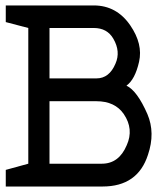

<svg xmlns="http://www.w3.org/2000/svg" viewBox="-20 -679 602 699"><path d="M331.1 -393.6Q377.9 -393.6 400.4 -447.3Q419.9 -491.2 392.6 -538.1Q370.1 -577.1 321.3 -577.1H160.2V-393.6ZM350.6 -83Q413.1 -83 441.4 -150.4Q467.8 -209 430.7 -263.7Q398.4 -310.5 331.1 -310.5H160.2V-83ZM440.4 -367.2Q479.5 -348.6 516.6 -263.7Q545.9 -195.3 518.6 -115.2Q481.4 0 353.5 0H1V-60.5L83 -83V-577.1L1 -598.6V-659.2H321.3Q404.3 -659.2 454.1 -586.9Q501 -518.6 486.3 -454.1Q471.7 -389.6 440.4 -367.2Z"/></svg>

Font: Hopone
Style: Regular
Weight: 400
Foundry: SIL International (SIL)
Version: Version 1.00 September 3, 2015, initial release